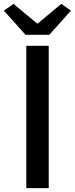

<svg xmlns="http://www.w3.org/2000/svg" viewBox="-39 -973 387 993"><path d="M97 0H213V-736H97ZM93 -793H216L328 -918L278 -953L157 -852H152L31 -953L-19 -918Z"/></svg>

Font: Genne Gothic Medium
Style: Regular
Weight: 500
Designer: Ryoko NISHIZUKA (kana & ideographs); Paul D. Hunt (Latin, Greek & Cyrillic); Wenlong ZHANG (bopomofo); Sandoll Communica
Foundry: Adobe Systems Incorporated
Version: Version 1.004;PS 1.004;hotconv 16.6.51;makeotf.lib2.5.65220